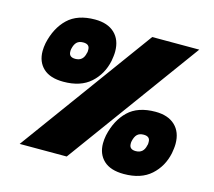

<svg xmlns="http://www.w3.org/2000/svg" viewBox="-97 -772 1001 899"><g transform="rotate(15 404.0 -322.0)"><path d="M189 -334Q124 -334 91 -365Q58 -396 58 -448Q58 -457 59 -467Q60 -477 62 -487Q79 -564 126 -609Q173 -654 258 -654Q319 -654 353 -622Q387 -590 387 -533Q387 -522 385.5 -510.5Q384 -499 382 -487Q368 -420 320 -377Q272 -334 189 -334ZM67 0 537 -644H765L295 0ZM215 -452Q253 -452 261 -492Q263 -497 263 -501.5Q263 -506 263 -510Q263 -536 232 -536Q212 -536 201 -525.5Q190 -515 185 -492Q184 -488 184 -485Q184 -482 184 -479Q184 -452 215 -452ZM574 10Q509 10 476 -21Q443 -52 443 -104Q443 -113 444 -123Q445 -133 447 -143Q464 -220 511 -265Q558 -310 643 -310Q704 -310 738 -278Q772 -246 772 -189Q772 -178 770.5 -166.5Q769 -155 767 -143Q753 -76 705 -33Q657 10 574 10ZM600 -108Q638 -108 646 -148Q648 -153 648 -157.5Q648 -162 648 -166Q648 -192 617 -192Q597 -192 586 -181.5Q575 -171 570 -148Q569 -144 569 -141Q569 -138 569 -135Q569 -108 600 -108Z"/></g></svg>

Font: Kanit Black
Style: Italic
Weight: 900
Italic angle: -12°
Designer: Katatrad Team
Foundry: CadsonDemak
Version: Version 2.000; ttfautohint (v1.8.3)